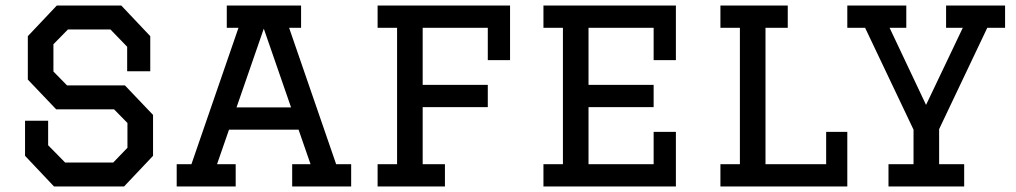

<svg xmlns="http://www.w3.org/2000/svg" viewBox="-20 -670 3652 690"><path d="M520 -414H437V-502L377 -564H224L172 -511V-413L221 -363H429L530 -257V-110L426 0H174L70 -110V-236H153V-148L214 -86H387L438 -139V-228L390 -277H182L80 -384V-540L184 -650H416L520 -540Z M1030 0V-80H1096L1053 -204H803L760 -80H827V0H615V-80H668L837 -570H795V-650H1062V-570H1019L1188 -80H1242V0ZM928 -567 830 -284H1026Z M1337 -650H1813V-454H1733V-570H1499V-365H1733V-285H1499V-80H1579V0H1337V-80H1407V-570H1337Z M1933 -650H2409V-454H2329V-570H2095V-365H2329V-285H2095V-80H2329V-196H2409V0H1933V-80H2003V-570H1933Z M2569 -650H2811V-570H2731V-80H2949V-196H3025V0H2569V-80H2639V-570H2569Z M3445 0H3173V-80H3263V-204L3089 -570H3025V-650H3237V-570H3177L3308 -293L3440 -570H3380V-650H3592V-570H3528L3355 -206V-80H3445Z"/></svg>

Font: Graduate
Style: Regular
Weight: 400
Version: Version 1.001